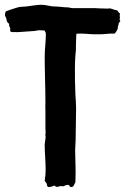

<svg xmlns="http://www.w3.org/2000/svg" viewBox="-35 -754 514 788"><path d="M-7.8 -671.9C-7.8 -661.1 2.9 -658.2 2.9 -654.3C2.9 -651.4 -1 -654.3 6.8 -638.7V-626C9.8 -623 13.7 -622.1 18.6 -622.1C22.5 -622.1 22.5 -623 38.1 -622.1C61.5 -623 84 -626 108.4 -627C115.2 -628.9 122.1 -629.9 128.9 -629.9C135.7 -629.9 140.6 -628.9 147.5 -628.9C150.4 -626 153.3 -618.2 153.3 -614.3C153.3 -583 148.4 -551.8 148.4 -521.5C148.4 -459 151.4 -398.4 151.4 -335.9C151.4 -323.2 150.4 -309.6 151.4 -297.9C151.4 -275.4 151.4 -252.9 151.4 -230.5C151.4 -222.7 152.3 -214.8 152.3 -207C152.3 -204.1 149.4 -205.1 152.3 -194.3C152.3 -181.6 148.4 -169.9 148.4 -159.2C148.4 -125 152.3 -93.8 152.3 -59.6C152.3 -43 151.4 -30.3 148.4 -11.7C151.4 -8.8 154.3 -3.9 156.2 -1C159.2 3.9 155.3 8.8 163.1 13.7C170.9 13.7 179.7 11.7 186.5 7.8C193.4 7.8 191.4 13.7 199.2 12.7C208 12.7 209 9.8 211.9 9.8C215.8 9.8 220.7 9.8 224.6 10.7C232.4 7.8 236.3 3.9 248 4.9C251 7.8 247.1 10.7 255.9 13.7C268.6 13.7 267.6 4.9 274.4 -5.9C274.4 -20.5 275.4 -34.2 275.4 -48.8C275.4 -79.1 273.4 -108.4 273.4 -138.7C273.4 -153.3 275.4 -164.1 275.4 -178.7C275.4 -222.7 277.3 -266.6 277.3 -310.5C277.3 -330.1 275.4 -347.7 274.4 -367.2C272.5 -405.3 272.5 -441.4 272.5 -477.5C272.5 -494.1 273.4 -509.8 274.4 -526.4C274.4 -533.2 276.4 -540 276.4 -546.9C276.4 -570.3 277.3 -592.8 278.3 -615.2C285.2 -616.2 290 -616.2 294.9 -616.2C315.4 -616.2 334 -613.3 353.5 -613.3C361.3 -613.3 368.2 -613.3 376 -613.3C391.6 -613.3 408.2 -616.2 422.9 -616.2H435.5C442.4 -623 444.3 -628.9 448.2 -635.7C447.3 -644.5 452.1 -650.4 452.1 -658.2L459 -668C459 -670.9 454.1 -666 457 -681.6C457 -688.5 455.1 -693.4 458 -698.2C451.2 -701.2 450.2 -708 445.3 -711.9C433.6 -711.9 425.8 -718.8 415 -719.7C412.1 -718.8 409.2 -718.8 404.3 -718.8C401.4 -718.8 359.4 -719.7 357.4 -720.7H262.7C254.9 -720.7 249 -723.6 246.1 -723.6C225.6 -723.6 207 -727.5 186.5 -727.5C171.9 -727.5 153.3 -734.4 134.8 -734.4C115.2 -734.4 92.8 -729.5 73.2 -727.5C64.5 -726.6 54.7 -726.6 45.9 -725.6C38.1 -724.6 -5.9 -710 -11.7 -707C-13.7 -701.2 -14.6 -696.3 -14.6 -691.4C-14.6 -686.5 -8.8 -682.6 -7.8 -671.9Z"/></svg>

Font: Caesar Dressing Cyrillic
Style: Regular
Weight: 400
Designer: Dathan Boardman
Foundry: Open Window
Version: Version 1.00;July 2, 2020;FontCreator 13.0.0.2642 64-bit